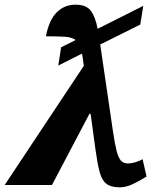

<svg xmlns="http://www.w3.org/2000/svg" viewBox="-50 -790 673 820"><path d="M-30 0 308 -509 306 -524Q303 -547 300 -561L199 -510L211 -588L273 -619Q257 -631 227.5 -633Q198 -635 146 -635Q160 -706 193 -738Q226 -770 272 -770Q318 -770 337.5 -744.5Q357 -719 367 -667L562 -765L549 -685L378 -600Q380 -590 381 -580Q382 -570 384 -559L432 -232Q440 -178 447.5 -147.5Q455 -117 466 -104.5Q477 -92 496 -92Q512 -92 529.5 -97.5Q547 -103 559 -110L576 -36Q540 -14 513.5 -2Q487 10 461 10Q424 10 404.5 -5Q385 -20 375.5 -55.5Q366 -91 358 -150L337 -304H332L172 0Z"/></svg>

Font: Noto Serif Black
Style: Italic
Weight: 900
Italic angle: -12°
Designer: Monotype Design Team
Foundry: Monotype Imaging Inc.
Version: Version 2.013